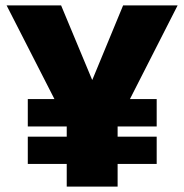

<svg xmlns="http://www.w3.org/2000/svg" viewBox="-20 -695 686 715"><path d="M83.5 -224H563.5V-326H83.5ZM83.5 -84.5H563.5V-186H83.5ZM228.5 0H418V-236L641.5 -675H438.5L324 -398H323L207.5 -675H4.5L228.5 -236.5Z"/></svg>

Font: Anybody SemiCondensed ExtraBold
Style: Regular
Weight: 800
Width: 4
Version: Version 1.113;gftools[0.9.25]